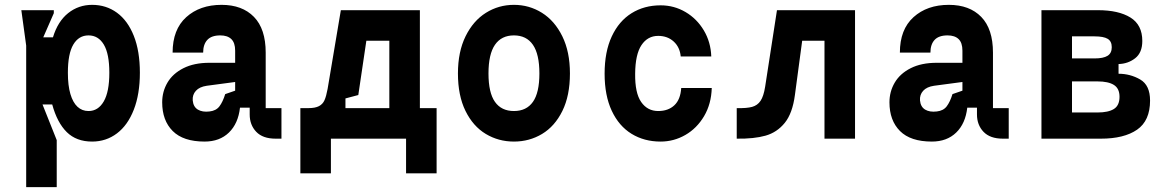

<svg xmlns="http://www.w3.org/2000/svg" viewBox="-20 -572 4840 792"><path d="M88 -384 68 -530H202V-517.6L158.4 -418H198.4Q218.4 -483.8 261.2 -517.9Q304 -552 360 -552Q418 -552 462.5 -519.5Q507 -487 532 -424Q557 -361 557 -272Q557 -184 532 -119.7Q507 -55.4 462.3 -21.7Q417.6 12 360 12Q295 12 255.4 -27.1Q215.8 -66.2 195.4 -141H155.4L214 6V200H88ZM260 -272Q260 -219.2 270.4 -184.1Q280.8 -149 299.7 -131.5Q318.6 -114 345.2 -114Q385 -114 408 -153.7Q431 -193.4 431 -272Q431 -350 408.3 -388Q385.6 -426 345.2 -426Q304.8 -426 282.4 -388.2Q260 -350.4 260 -272Z M1141 0H1117Q1064 0 1037 -28.3Q1010 -56.6 1010 -100V-128H970Q962.6 -62.4 924.3 -25.2Q886 12 824 12Q736 12 692.5 -31.5Q649 -75 649 -150Q649 -194.2 670.8 -231.3Q692.6 -268.4 736.6 -290.7Q780.6 -313 844 -313H950V-363Q950 -395.6 934.2 -410.8Q918.4 -426 888.6 -426Q852.4 -426 835.2 -407.4Q818 -388.8 818 -355H692Q692 -450.4 748.2 -501.2Q804.4 -552 894 -552Q979.2 -552 1027.6 -502.3Q1076 -452.6 1076 -355V-126H1141ZM909 -183.8 950 -198V-233.8L832.8 -218.2Q802.8 -213.8 788 -197.4Q773.2 -181 775 -157.8Q777.4 -131.2 796.2 -119.9Q815 -108.6 844.4 -112.2Q871.4 -115.2 885.2 -133.4Q899 -151.6 909 -183.8Z M1219 143V-126H1252Q1280 -126 1295.6 -134.1Q1311.2 -142.2 1318.5 -158.5Q1325.8 -174.8 1331.4 -205.4L1386 -530H1712V-126H1781V143H1655V0H1345V143ZM1586 -126V-404H1491.2L1458 -180L1405 -166V-126Z M2100 -426Q2048.4 -426 2021.7 -387.2Q1995 -348.4 1995 -269Q1995 -189.6 2021.7 -151.8Q2048.4 -114 2100 -114Q2151.6 -114 2178.3 -151.8Q2205 -189.6 2205 -269Q2205 -348.4 2178.3 -387.2Q2151.6 -426 2100 -426ZM2100 -552Q2163 -552 2215.5 -519.2Q2268 -486.4 2299.5 -422.4Q2331 -358.4 2331 -269Q2331 -177.6 2299.8 -114.3Q2268.6 -51 2216.1 -19.5Q2163.6 12 2100 12Q2036.4 12 1983.9 -19.5Q1931.4 -51 1900.2 -114.3Q1869 -177.6 1869 -269Q1869 -358.4 1900.5 -422.4Q1932 -486.4 1984.5 -519.2Q2037 -552 2100 -552Z M2705 -550Q2760.6 -550 2807.6 -522.4Q2854.6 -494.8 2883.3 -446.6Q2912 -398.4 2914 -339H2788Q2784.4 -377.6 2758.9 -400.8Q2733.4 -424 2695 -424Q2651.4 -424 2626 -385.8Q2600.6 -347.6 2600 -268Q2599 -188.4 2624.9 -151.2Q2650.8 -114 2695 -114Q2736.4 -114 2761.7 -137.7Q2787 -161.4 2790 -209H2916Q2914 -143 2884.3 -92.8Q2854.6 -42.6 2807.1 -15.3Q2759.6 12 2705 12Q2637.4 12 2585.2 -20Q2533 -52 2503.5 -115Q2474 -178 2474 -268Q2474 -358.4 2503.5 -421.7Q2533 -485 2585.2 -517.5Q2637.4 -550 2705 -550Z M3136.2 -214.2 3185 -530H3507V0H3381V-404H3289L3259 -180Q3249 -104.4 3217.1 -65.1Q3185.2 -25.8 3137.8 -12.4Q3090.4 1 3019 0V-126Q3060.2 -125 3082.4 -131.1Q3104.6 -137.2 3117.3 -156.1Q3130 -175 3136.2 -214.2Z M4141 0H4117Q4064 0 4037 -28.3Q4010 -56.6 4010 -100V-128H3970Q3962.6 -62.4 3924.3 -25.2Q3886 12 3824 12Q3736 12 3692.5 -31.5Q3649 -75 3649 -150Q3649 -194.2 3670.8 -231.3Q3692.6 -268.4 3736.6 -290.7Q3780.6 -313 3844 -313H3950V-363Q3950 -395.6 3934.2 -410.8Q3918.4 -426 3888.6 -426Q3852.4 -426 3835.2 -407.4Q3818 -388.8 3818 -355H3692Q3692 -450.4 3748.2 -501.2Q3804.4 -552 3894 -552Q3979.2 -552 4027.6 -502.3Q4076 -452.6 4076 -355V-126H4141ZM3909 -183.8 3950 -198V-233.8L3832.8 -218.2Q3802.8 -213.8 3788 -197.4Q3773.2 -181 3775 -157.8Q3777.4 -131.2 3796.2 -119.9Q3815 -108.6 3844.4 -112.2Q3871.4 -115.2 3885.2 -133.4Q3899 -151.6 3909 -183.8Z M4276 -530H4509Q4594.2 -530 4643.1 -499.7Q4692 -469.4 4692 -403Q4692 -354.6 4662.5 -331.7Q4633 -308.8 4594 -307.8V-267.8Q4642.4 -267.8 4683.2 -244.2Q4724 -220.6 4724 -157.2Q4724 -74 4670.4 -37Q4616.8 0 4521 0H4276ZM4598 -172.8Q4598 -207 4574.9 -221.6Q4551.8 -236.2 4507 -236.2H4402V-108H4507Q4551.8 -108 4574.9 -122.5Q4598 -137 4598 -172.8ZM4566 -377.2Q4566 -401.8 4549.1 -411.9Q4532.2 -422 4495 -422H4402V-331H4495Q4531.2 -331 4548.6 -341.8Q4566 -352.6 4566 -377.2Z"/></svg>

Font: Fliege Mono Thin
Style: Regular
Weight: 100
Version: Version 0.020;Glyphs 3.3 (3306)